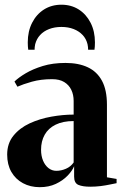

<svg xmlns="http://www.w3.org/2000/svg" viewBox="-20 -785 522 816"><path d="M149 10.5Q109 10.5 77.5 -6.5Q46 -23.5 28.2 -54.5Q10.5 -85.5 10.5 -128Q10.5 -175.5 37 -208.2Q63.5 -241 106.2 -260.8Q149 -280.5 198.2 -289.2Q247.5 -298 293 -298V-356Q293 -382.5 283 -403.2Q273 -424 253 -436.2Q233 -448.5 201.5 -448.5Q153.5 -448.5 115.5 -437.8Q77.5 -427 54 -416.5L41.5 -438.5Q59 -455.5 89.2 -473.5Q119.5 -491.5 161.8 -504.5Q204 -517.5 258.5 -517.5Q314 -517.5 353.2 -499Q392.5 -480.5 413.5 -441.5Q434.5 -402.5 434.5 -340V-31.5L475.5 -24.5V-6.5Q465 -4.5 447.2 -0.8Q429.5 3 408 5.8Q386.5 8.5 363.5 8.5Q331.5 8.5 313.2 0.8Q295 -7 295 -34.5V-78.5Q287 -59 267 -38.2Q247 -17.5 217.2 -3.5Q187.5 10.5 149 10.5ZM219.5 -59Q240 -59 260.2 -67.8Q280.5 -76.5 293 -94.5V-270.5Q247.5 -270.5 216.5 -255.2Q185.5 -240 170 -212.5Q154.5 -185 154.5 -148.5Q154.5 -122.5 163 -102.2Q171.5 -82 186.2 -70.5Q201 -59 219.5 -59ZM241 -765Q282.5 -765 314.5 -744.8Q346.5 -724.5 365 -688.2Q383.5 -652 383.5 -605Q383.5 -595 383 -588.2Q382.5 -581.5 381.5 -573.5H354.5Q354.5 -578.5 354 -584.5Q353.5 -590.5 352 -597Q346.5 -620 331.2 -636.2Q316 -652.5 293 -661.5Q270 -670.5 241 -670.5Q212 -670.5 188.8 -661.5Q165.5 -652.5 150.5 -636.2Q135.5 -620 129.5 -597Q128 -590.5 127.5 -584.5Q127 -578.5 127 -573.5H100Q99 -581.5 98.5 -588.2Q98 -595 98 -605Q98 -652 116.5 -688.2Q135 -724.5 167.2 -744.8Q199.5 -765 241 -765Z"/></svg>

Font: Merriweather 144pt
Style: Bold
Weight: 700
Version: Version 2.100